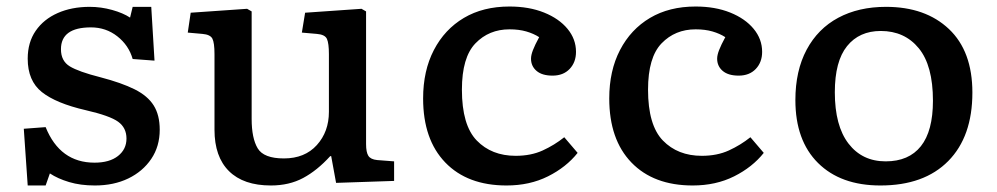

<svg xmlns="http://www.w3.org/2000/svg" viewBox="-20 -555 3058 589"><path d="M65 14 53 -160 120 -165Q164 -56 270 -56Q316 -56 342 -76.5Q368 -97 368 -130Q368 -163 342.5 -181.5Q317 -200 243 -217Q152 -238 108.5 -272.5Q65 -307 65 -375Q65 -425 89.5 -460.5Q114 -496 157 -515Q200 -534 255 -534Q290 -534 324 -524.5Q358 -515 379 -501L387 -534H444L454 -369L387 -374Q375 -416 340 -443.5Q305 -471 259 -471Q167 -471 167 -404Q167 -368 194 -351.5Q221 -335 288 -318Q353 -301 393 -281Q433 -261 451.5 -231.5Q470 -202 470 -157Q470 -106 444 -67.5Q418 -29 373.5 -7.5Q329 14 271 14Q227 14 192 3.5Q157 -7 133 -23L120 14Z M811 14Q727 14 682.5 -30Q638 -74 638 -157V-389Q638 -424 631.5 -436.5Q625 -449 601 -451L556 -455L565 -516L738 -528L752 -520V-190Q752 -131 770.5 -100Q789 -69 851 -69Q915 -69 952 -110Q989 -151 989 -212V-389Q989 -422 983 -435.5Q977 -449 952 -451L906 -455L916 -516L1089 -528L1103 -520V-113Q1103 -88 1110 -77Q1117 -66 1137 -64L1189 -60V0L1011 6L996 -76H993Q953 -32 910 -9Q867 14 811 14Z M1534 14Q1414 14 1346 -56.5Q1278 -127 1278 -253Q1278 -338 1311 -401.5Q1344 -465 1403 -500Q1462 -535 1543 -535Q1603 -535 1649 -516.5Q1695 -498 1721 -466.5Q1747 -435 1747 -396Q1747 -364 1727.5 -343.5Q1708 -323 1675 -323Q1643 -323 1626 -337.5Q1609 -352 1609 -375Q1609 -386 1615 -401.5Q1621 -417 1634 -441Q1617 -452 1594.5 -458.5Q1572 -465 1543 -465Q1480 -465 1438.5 -422Q1397 -379 1397 -280Q1397 -171 1442.5 -124Q1488 -77 1562 -77Q1609 -77 1645 -93.5Q1681 -110 1711 -134L1752 -86Q1717 -42 1661 -14Q1605 14 1534 14Z M2105 14Q1985 14 1917 -56.5Q1849 -127 1849 -253Q1849 -338 1882 -401.5Q1915 -465 1974 -500Q2033 -535 2114 -535Q2174 -535 2220 -516.5Q2266 -498 2292 -466.5Q2318 -435 2318 -396Q2318 -364 2298.5 -343.5Q2279 -323 2246 -323Q2214 -323 2197 -337.5Q2180 -352 2180 -375Q2180 -386 2186 -401.5Q2192 -417 2205 -441Q2188 -452 2165.5 -458.5Q2143 -465 2114 -465Q2051 -465 2009.5 -422Q1968 -379 1968 -280Q1968 -171 2013.5 -124Q2059 -77 2133 -77Q2180 -77 2216 -93.5Q2252 -110 2282 -134L2323 -86Q2288 -42 2232 -14Q2176 14 2105 14Z M2681 14Q2559 14 2489.5 -55Q2420 -124 2420 -248Q2420 -338 2454.5 -402.5Q2489 -467 2551.5 -500.5Q2614 -534 2698 -534Q2819 -534 2891 -466Q2963 -398 2963 -271Q2963 -136 2889 -61Q2815 14 2681 14ZM2697 -60Q2768 -60 2805 -106.5Q2842 -153 2842 -246Q2842 -354 2798.5 -407Q2755 -460 2682 -460Q2616 -460 2578.5 -413.5Q2541 -367 2541 -272Q2541 -169 2583 -114.5Q2625 -60 2697 -60Z"/></svg>

Font: Literata 7pt Medium
Style: Regular
Weight: 500
Designer: Latin by Veronika Burian and Jose Scaglione. Greek by Irene Vlachou. Cyrillic by Vera Evstafieva.
Foundry: TypeTogether
Version: Version 3.002